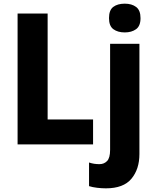

<svg xmlns="http://www.w3.org/2000/svg" viewBox="-20 -788 847 1048"><path d="M76 0V-714H240V-136H488V0ZM575 -689Q575 -733 598.5 -750.5Q622 -768 661 -768Q699 -768 723 -750Q747 -732 747 -689Q747 -646 722.5 -628.5Q698 -611 661 -611Q623 -611 599 -628.5Q575 -646 575 -689ZM558 240Q535 240 510 237Q485 234 466 228V99Q481 104 494.5 106Q508 108 523 108Q548 108 564.5 91Q581 74 581 30V-549H741V53Q741 135 697.5 187.5Q654 240 558 240Z"/></svg>

Font: Noto Sans SemiCondensed ExtraBold
Style: Regular
Weight: 800
Width: 4
Designer: Monotype Design Team
Foundry: Monotype Imaging Inc.
Version: Version 2.013; ttfautohint (v1.8.4.7-5d5b)